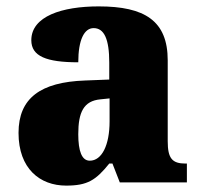

<svg xmlns="http://www.w3.org/2000/svg" viewBox="-20 -571 628 601"><path d="M187 10C254 10 280 -7 322 -59H332L355 0H565V-59H561C519 -59 505 -75 505 -129V-382C505 -506 433 -551 289 -551C174 -551 78 -520 78 -445C78 -395 125 -376 225 -376C225 -447 244 -483 273 -483C306 -483 322 -449 322 -375V-322L246 -319C107 -314 38 -264 38 -155C38 -43 105 10 187 10ZM261 -68C236 -68 225 -98 225 -151C225 -220 242 -255 294 -260L323 -263V-191C323 -117 299 -68 261 -68Z"/></svg>

Font: Noto Serif Ethiopic SemiCondensed Black
Style: Regular
Weight: 900
Width: 4
Designer: Monotype Design Team
Foundry: Monotype Imaging Inc.
Version: Version 2.102